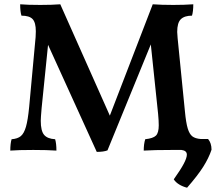

<svg xmlns="http://www.w3.org/2000/svg" viewBox="-20 -699 1034 895"><path d="M966 -1Q953 38 927 79Q901 120 852 176Q832 171 815.5 161Q799 151 790 137Q822 92 836.5 64.5Q851 37 851 22Q851 3 826 0H781Q697 0 650 3Q650 -28 657 -50Q694 -54 707 -67Q720 -80 720 -115Q720 -137 717 -168L683 -492L481 2Q463 9 431 9L204 -490L174 -195Q170 -149 170 -136Q170 -89 185.5 -70.5Q201 -52 237 -50Q243 -30 243 3Q200 0 135 0Q66 0 28 3Q28 -30 34 -50Q62 -52 77 -64.5Q92 -77 101 -108Q110 -139 116 -201L146 -526Q147 -536 147 -553Q147 -594 132 -610Q117 -626 80 -626Q74 -645 74 -679Q108 -676 168 -676Q223 -676 261 -679L492 -160L692 -679Q732 -676 788 -676Q839 -676 881 -679Q881 -646 875 -626Q840 -626 823 -609.5Q806 -593 806 -550Q806 -541 808 -521L842 -180Q847 -127 855 -100.5Q863 -74 876.5 -63.5Q890 -53 916 -51H950Q966 -32 966 -1Z"/></svg>

Font: Vollkorn SC SemiBold
Style: Regular
Weight: 600
Designer: Friedrich Althausen
Foundry: Friedrich Althausen
Version: Version 4.015